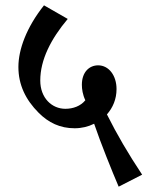

<svg xmlns="http://www.w3.org/2000/svg" viewBox="-20 -658 553 720"><path d="M260 -177C286 -177 311 -183 333 -194C357 -123 401 -14 425 42L513 -3C460 -83 419 -153 381 -229C403 -254 417 -286 417 -324C417 -375 388 -413 348 -413C315 -413 287 -388 287 -340C287 -324 290 -303 300 -282C282 -260 254 -250 225 -250C175 -250 131 -290 131 -356C131 -434 171 -512 234 -587L145 -638C79 -555 49 -472 49 -407C49 -340 76 -284 125 -235C162 -198 205 -177 260 -177Z"/></svg>

Font: Noto Serif Devanagari SemiCondensed Medium
Style: Regular
Weight: 500
Width: 4
Designer: Universal Thirst, Indian Type Foundry and the Monotype Design Team
Foundry: Monotype Imaging Inc.
Version: Version 2.004